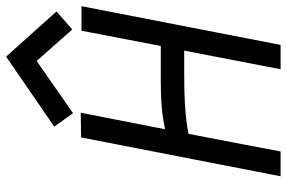

<svg xmlns="http://www.w3.org/2000/svg" viewBox="-170 -738 909 608"><g transform="rotate(-90 284.0 -434.5)"><path d="M408.2 -869.1 186.5 -716.8 229 -657.2 394.5 -772.5 494.1 -659.7 551.3 -709.5ZM230.5 -632.8 152.3 -631.8 29.3 0H107.9C125 -88.4 130.9 -124 163.6 -291.5C223.6 -303.7 293 -305.2 364.3 -305.2H427.2L368.2 0H445.3L567.9 -630.4H490.2C475.1 -551.3 467.8 -513.2 441.9 -379.4H330.6C272 -379.4 225.1 -376 178.2 -365.7Z"/></g></svg>

Font: Fantasque Sans Mono
Style: RegItalic
Weight: 400
Italic angle: -11°
Monospace: yes
Designer: Jany Belluz
Version: Version 1.6.3